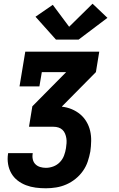

<svg xmlns="http://www.w3.org/2000/svg" viewBox="-20 -808 640 1033"><path d="M227 205Q199 205 172 201.5Q145 198 120 188.5Q95 179 74.5 163Q54 147 41 124.5Q28 102 23.5 75Q19 48 23 21Q23 19 23.5 18Q24 17 24 16H156Q156 16 156 16.5Q156 17 156 18Q153 34 156.5 49.5Q160 65 170.5 75.5Q181 86 196 90.5Q211 95 227 95Q247 95 267 87.5Q287 80 302 64.5Q317 49 324.5 29Q332 9 335 -11Q337 -24 338 -37.5Q339 -51 337 -64Q335 -77 330 -89Q325 -101 316 -109.5Q307 -118 294.5 -122Q282 -126 268 -126H136L154 -236L336 -420H205L192 -343H85L116 -530H514L496 -420L314 -236L313 -234Q341 -231 366 -220.5Q391 -210 411 -193.5Q431 -177 445 -153.5Q459 -130 465 -104Q471 -78 470.5 -49.5Q470 -21 466 7Q461 34 452 61Q443 88 426 112Q409 136 386 154.5Q363 173 336.5 184.5Q310 196 282 200.5Q254 205 227 205ZM281 -595 171 -718 264 -782 352 -664 478 -788 558 -712 403 -595Z"/></svg>

Font: Iosevka Slab XBdExObl
Style: Regular
Weight: 800
Width: 7
Italic angle: -9°
Monospace: yes
Designer: Belleve Invis
Foundry: Belleve Invis
Version: Version 11.1.0; ttfautohint (v1.8.3)